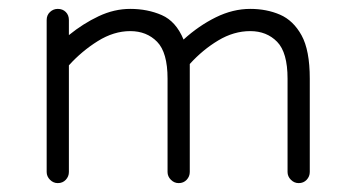

<svg xmlns="http://www.w3.org/2000/svg" viewBox="-20 -412 792 432"><path d="M652 0Q642 0 634.5 -7.5Q627 -15 627 -25V-235Q627 -294 603.5 -318Q580 -342 543 -342Q506 -342 471 -321Q436 -300 407 -268V-25Q407 -15 400 -7.5Q393 0 382 0Q372 0 364.5 -7.5Q357 -15 357 -25V-235Q357 -294 333.5 -318Q310 -342 273 -342Q236 -342 200 -319.5Q164 -297 135 -265V-25Q135 -15 128 -7.5Q121 0 110 0Q100 0 92.5 -7.5Q85 -15 85 -25V-367Q85 -378 92.5 -385Q100 -392 110 -392Q121 -392 128 -385Q135 -378 135 -367V-333Q167 -359 202 -375.5Q237 -392 273 -392Q312 -392 344 -378Q376 -364 393 -323Q427 -354 465.5 -373Q504 -392 543 -392Q580 -392 610 -379Q640 -366 658.5 -332.5Q677 -299 677 -235V-25Q677 -15 670 -7.5Q663 0 652 0Z"/></svg>

Font: Hubballi
Style: Regular
Weight: 400
Designer: Erin McLaughlin
Version: Version 1.000; ttfautohint (v1.8.3)